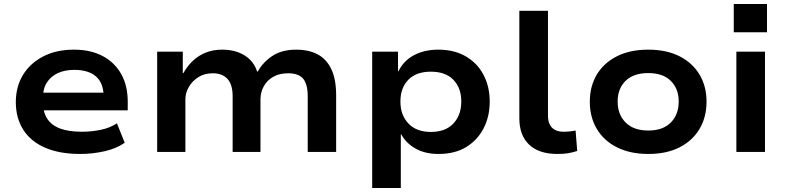

<svg xmlns="http://www.w3.org/2000/svg" viewBox="-20 -759 3931 959"><path d="M381 10Q278 10 206 -21Q134 -52 96.5 -110.5Q59 -169 59 -249Q59 -325 94 -383.5Q129 -442 194.5 -476.5Q260 -511 350 -511Q432 -511 492 -479.5Q552 -448 585 -390Q618 -332 618 -250V-208H171V-296H516L498 -276Q497 -345 459 -377.5Q421 -410 351 -410Q304 -410 269 -394Q234 -378 214 -346.5Q194 -315 194 -268V-253Q194 -201 215 -167.5Q236 -134 279 -117.5Q322 -101 389 -101Q437 -101 483 -110.5Q529 -120 564 -143L603 -46Q562 -17 502 -3.5Q442 10 381 10Z M765 0V-501H893V-394H896Q915 -428 942.5 -454.5Q970 -481 1007 -496Q1044 -511 1089 -511Q1156 -511 1202 -482Q1248 -453 1264 -402H1268Q1292 -447 1339.5 -479Q1387 -511 1459 -511Q1522 -511 1566.5 -487.5Q1611 -464 1635 -413.5Q1659 -363 1659 -282V0H1517V-278Q1517 -338 1494.5 -365.5Q1472 -393 1419 -393Q1376 -393 1345 -375.5Q1314 -358 1297.5 -328Q1281 -298 1281 -263V0H1142V-278Q1142 -337 1116 -365Q1090 -393 1043 -393Q1001 -393 970.5 -373.5Q940 -354 923 -324.5Q906 -295 906 -264V0Z M1839 180V-501H1968V-403H1970Q1996 -456 2048 -483.5Q2100 -511 2169 -511Q2249 -511 2306.5 -477.5Q2364 -444 2395 -385.5Q2426 -327 2426 -251Q2426 -177 2395.5 -118Q2365 -59 2308.5 -24.5Q2252 10 2170 10Q2103 10 2055.5 -17Q2008 -44 1984 -88H1982V180ZM2132 -100Q2205 -100 2244.5 -142Q2284 -184 2284 -252Q2284 -320 2244.5 -360.5Q2205 -401 2132 -401Q2059 -401 2019.5 -360.5Q1980 -320 1980 -252Q1980 -184 2020 -142Q2060 -100 2132 -100Z M2764 10Q2672 10 2623 -36.5Q2574 -83 2574 -168V-705H2717V-181Q2717 -155 2726 -137Q2735 -119 2752.5 -110Q2770 -101 2794 -101Q2810 -101 2825 -102.5Q2840 -104 2855 -107L2863 -5Q2839 3 2816.5 6.5Q2794 10 2764 10Z M3218 10Q3128 10 3062 -23Q2996 -56 2961 -115Q2926 -174 2926 -251Q2926 -328 2961 -386.5Q2996 -445 3061.5 -478Q3127 -511 3218 -511Q3309 -511 3374 -478Q3439 -445 3474 -386.5Q3509 -328 3509 -251Q3509 -174 3474 -115Q3439 -56 3374 -23Q3309 10 3218 10ZM3218 -107Q3291 -107 3330.5 -147Q3370 -187 3370 -252Q3370 -316 3330.5 -355Q3291 -394 3218 -394Q3144 -394 3104.5 -355Q3065 -316 3065 -252Q3065 -187 3105 -147Q3145 -107 3218 -107Z M3645 -598V-739H3811V-598ZM3658 0V-501H3801V0Z"/></svg>

Font: Nunito Sans 7pt SemiExpanded
Style: Bold
Weight: 700
Width: 6
Designer: Vernon Adams
Foundry: Vernon Adams
Version: Version 3.101;gftools[0.9.27]